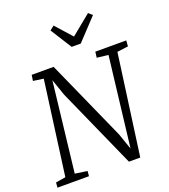

<svg xmlns="http://www.w3.org/2000/svg" viewBox="-173 -1118 1096 1242"><g transform="rotate(-20 375.0 -497.0)"><path d="M6.5 0 9.5 -35 77.5 -46 164.5 -693 93.5 -703 99.5 -743H250.5L498.5 -188L549.5 -41L533 -39.5L610.5 -694L532.5 -703L537.5 -743H750.5L747.5 -703L671.5 -693L576.5 0H498.5L252.5 -551L201.5 -699L217.5 -700.5L142.5 -47L226.5 -35L223.5 0ZM404.5 -824.5 312 -971 341.5 -994Q366.5 -966 391.5 -938Q416.5 -910 441.5 -882Q475.5 -910 510 -938Q544.5 -966 578.5 -994L604.5 -971L467 -824.5Z"/></g></svg>

Font: Merriweather 7pt Light
Style: Italic
Weight: 300
Italic angle: -7.8°
Designer: Eben Sorkin
Foundry: Eben Sorkin
Version: Version 2.200;gftools[0.9.31]